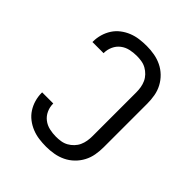

<svg xmlns="http://www.w3.org/2000/svg" viewBox="-206 -873 1012 1012"><g transform="rotate(45 300.0 -367.5)"><path d="M303 8Q276 8 249.5 4.5Q223 1 198 -9Q173 -19 151.5 -35.5Q130 -52 115.5 -74.5Q101 -97 93.5 -123Q86 -149 86 -176V-180H169V-177Q169 -153 179.5 -130Q190 -107 209.5 -92Q229 -77 253.5 -71.5Q278 -66 303 -66Q321 -66 339.5 -69Q358 -72 374 -81Q390 -90 403 -103.5Q416 -117 423.5 -133.5Q431 -150 434 -168Q437 -186 437 -205V-530Q437 -549 434 -567Q431 -585 423.5 -601.5Q416 -618 403 -631.5Q390 -645 374 -654Q358 -663 339.5 -666Q321 -669 303 -669Q278 -669 253.5 -663.5Q229 -658 209.5 -643Q190 -628 179.5 -605Q169 -582 169 -558V-555H86V-559Q86 -586 93.5 -612Q101 -638 115.5 -660.5Q130 -683 151.5 -699.5Q173 -716 198 -726Q223 -736 249.5 -739.5Q276 -743 303 -743Q332 -743 360.5 -738Q389 -733 415 -720.5Q441 -708 462 -687.5Q483 -667 496.5 -641.5Q510 -616 515 -587.5Q520 -559 520 -530V-205Q520 -176 515 -147.5Q510 -119 496.5 -93.5Q483 -68 462 -47.5Q441 -27 415 -14.5Q389 -2 360.5 3Q332 8 303 8Z"/></g></svg>

Font: R Plex Mono
Style: Regular
Weight: 400
Monospace: yes
Designer: Belleve Invis
Foundry: Belleve Invis
Version: Version 31.8.0